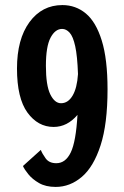

<svg xmlns="http://www.w3.org/2000/svg" viewBox="-20 -726 490 757"><path d="M199.5 11Q160.5 11 134 -4.2Q107.5 -19.5 91.8 -39Q76 -58.5 70.5 -71.5L141 -135Q146 -121 159.8 -101.8Q173.5 -82.5 202 -82.5Q238.5 -82.5 259 -125Q279.5 -167.5 285.5 -273Q245 -225.5 191.5 -225.5Q129.5 -225.5 88.2 -282.2Q47 -339 47 -456Q47 -571.5 96.2 -638.8Q145.5 -706 226 -706Q278.5 -706 318.5 -672.8Q358.5 -639.5 381.2 -566.2Q404 -493 404 -373.5Q404 -237.5 376.5 -152.8Q349 -68 302.5 -28.5Q256 11 199.5 11ZM161 -466.5Q161 -389.5 178.2 -354.2Q195.5 -319 220.5 -319Q248.5 -319 266.2 -349Q284 -379 287.5 -434Q285 -505.5 276.5 -544Q268 -582.5 254.5 -597.2Q241 -612 225 -612Q197.5 -612 179.2 -577.2Q161 -542.5 161 -466.5Z"/></svg>

Font: Trispace Condensed Medium
Style: Regular
Weight: 500
Width: 3
Designer: Tyler Finck
Foundry: Etcetera Type Company
Version: Version 1.210; ttfautohint (v1.8.3)